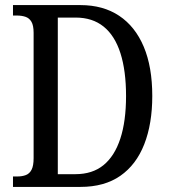

<svg xmlns="http://www.w3.org/2000/svg" viewBox="-20 -734 667 754"><path d="M31 0V-41H48Q67 -41 81.5 -46.5Q96 -52 104 -67.5Q112 -83 112 -113V-605Q112 -634 103.5 -648.5Q95 -663 80 -668Q65 -673 46 -673H31V-714H296Q385 -714 448 -672Q511 -630 544.5 -550.5Q578 -471 578 -357Q578 -248 546.5 -167.5Q515 -87 452.5 -43.5Q390 0 296 0ZM276 -50Q343 -50 386.5 -85.5Q430 -121 452.5 -189.5Q475 -258 475 -357Q475 -456 453 -525Q431 -594 387 -629.5Q343 -665 277 -665H207V-50Z"/></svg>

Font: Noto Serif Condensed
Style: Regular
Weight: 400
Width: 3
Designer: Monotype Design Team
Foundry: Monotype Imaging Inc.
Version: Version 2.015